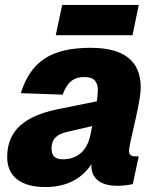

<svg xmlns="http://www.w3.org/2000/svg" viewBox="-20 -743 631 775"><path d="M205 -601H515L540 -723H231ZM349 -73C349 -25 383 7 454 7C476 7 505 3 516 0L540 -112H526C510 -112 501 -117 501 -134C501 -167 548 -325 548 -390C548 -496 482 -550 346 -550C185 -550 104 -494 64 -367L233 -361C250 -409 275 -432 321 -432C362 -432 375 -411 375 -378C375 -368 373 -353 371 -334L212 -302C84 -275 9 -220 9 -109C9 -30 65 12 163 12C251 12 311 -23 349 -80C349 -78 349 -75 349 -73ZM188 -144C188 -182 210 -202 252 -211L352 -234C349 -221 347 -209 345 -199C330 -126 284 -100 234 -100C202 -100 188 -114 188 -144Z"/></svg>

Font: Geist ExtraBold
Style: Italic
Weight: 800
Italic angle: -12°
Designer: Basement.studio, Andrés Briganti, Mateo Zaragoza
Foundry: Basement.studio, Vercel, Andrés Briganti, Guido Ferreyra, Mateo Zaragoza
Version: Version 1.500